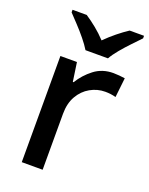

<svg xmlns="http://www.w3.org/2000/svg" viewBox="-144 -841 713 916"><g transform="rotate(20 212.5 -383.0)"><path d="M349 -549Q363 -549 379.5 -547.5Q396 -546 408 -544L397 -445Q371 -452 343 -452Q303 -452 267.5 -432Q232 -412 210.5 -374.5Q189 -337 189 -284V0H83V-539H167L181 -443H185Q211 -486 252 -517.5Q293 -549 349 -549ZM186 -606Q172 -629 150 -656Q128 -683 104 -708.5Q80 -734 62 -753V-766H134Q160 -749 188.5 -726Q217 -703 242 -676Q269 -703 297.5 -726Q326 -749 352 -766H425V-753Q407 -734 382.5 -708.5Q358 -683 335.5 -656Q313 -629 300 -606Z"/></g></svg>

Font: Noto Sans Kannada Medium
Style: Regular
Weight: 500
Designer: Jelle Bosma - Monotype Design Team
Foundry: Monotype Imaging Inc.
Version: Version 2.005; ttfautohint (v1.8.4.7-5d5b)